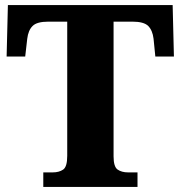

<svg xmlns="http://www.w3.org/2000/svg" viewBox="-20 -734 709 754"><path d="M150 0V-57H187Q212 -57 228 -68Q244 -79 244 -122V-649H170Q125 -649 108 -632Q91 -615 87 -582L79 -512H6L11 -714H658L663 -512H590L583 -582Q579 -615 562 -632Q545 -649 500 -649H426V-120Q426 -79 442 -68Q458 -57 483 -57H520V0Z"/></svg>

Font: Noto Serif Tamil ExtraBold
Style: Italic
Weight: 800
Italic angle: -12°
Designer: Indian Type Foundry, Tom Grace, and the Monotype Design Team
Foundry: Monotype Imaging Inc.
Version: Version 2.003; ttfautohint (v1.8.4.7-5d5b)